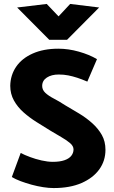

<svg xmlns="http://www.w3.org/2000/svg" viewBox="-20 -941 577 974"><path d="M40 -43Q58 -32 84.5 -22Q111 -12 140.5 -4Q170 4 199 8.5Q228 13 252 13Q335 13 393.5 -12.5Q452 -38 483.5 -81.5Q515 -125 515 -181Q515 -224 496.5 -256.5Q478 -289 448 -316Q418 -343 381.5 -365Q345 -387 309 -408Q280 -427 253 -441Q226 -455 210 -470Q194 -485 194 -505Q194 -532 217.5 -547.5Q241 -563 278 -563Q304 -563 326.5 -558.5Q349 -554 372 -546.5Q395 -539 423 -527L472 -641Q433 -664 380 -679Q327 -694 276 -694Q201 -694 146 -669.5Q91 -645 62 -602.5Q33 -560 32 -506Q32 -465 50.5 -431.5Q69 -398 99.5 -371Q130 -344 166 -321.5Q202 -299 236 -278Q264 -261 291 -245.5Q318 -230 335.5 -215Q353 -200 353 -183Q353 -165 341.5 -150.5Q330 -136 306.5 -128Q283 -120 248 -120Q222 -120 191 -127Q160 -134 132 -144.5Q104 -155 85 -165ZM277 -858 217 -921 67 -903 230 -739H320L483 -903L336 -921Z"/></svg>

Font: Catamaran ExtraBold
Style: Regular
Weight: 800
Designer: Pria Ravichandran
Version: Version 2.000